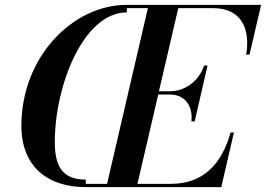

<svg xmlns="http://www.w3.org/2000/svg" viewBox="-20 -770 1094 790"><path d="M680.5 -381C737.5 -381 775 -337.5 767.5 -270.5H781L834 -500.5H820C798 -433.5 737.5 -394.5 680.5 -394.5H634L713.5 -736.5H856.5C973.5 -736.5 1010.5 -652 993 -545H1006.5L1054.5 -750H501.5C279 -750 68 -535.5 68 -252.5C68 -82 179 0 332.5 0H890.5L942.5 -225H929C892.5 -98 819.5 -13.5 682.5 -13.5H545.5L631 -381ZM205.5 -185.5C205.5 -417.5 323 -719 502 -719V-736.5H588.5L420.5 -13.5H333V-31C236.5 -31 205.5 -86 205.5 -185.5Z"/></svg>

Font: Bodoni* 16pt Medium
Style: Italic
Weight: 500
Italic angle: -13°
Version: Version 2.3